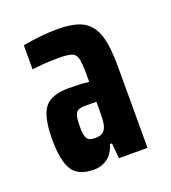

<svg xmlns="http://www.w3.org/2000/svg" viewBox="-83 -760 460 518"><g transform="rotate(-20 146.5 -501.0)"><path d="M23 -421Q23 -485 42 -510.5Q61 -536 112 -536Q145 -536 170 -533V-553Q170 -587 166.5 -600.5Q163 -614 151.5 -618Q140 -622 112 -622Q76 -622 38 -617V-686Q90 -696 138 -696Q186 -696 211 -682Q236 -668 246.5 -636Q257 -604 257 -546V-312H175L171 -356H165Q158 -331 141 -318.5Q124 -306 102 -306Q57 -306 40 -333Q23 -360 23 -421ZM166 -406Q170 -415 170 -455V-476H135Q117 -476 111 -466.5Q105 -457 105 -428Q105 -403 110.5 -394Q116 -385 134 -385Q147 -385 154.5 -389.5Q162 -394 166 -406Z"/></g></svg>

Font: Saira ExtraCondensed
Style: Bold
Weight: 700
Width: 2
Designer: Hector Gatti with collaboration of the Omnibus-Type team
Foundry: Omnibus-Type
Version: Version 0.072; ttfautohint (v1.8)